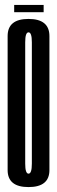

<svg xmlns="http://www.w3.org/2000/svg" viewBox="-20 -756 232 780"><path d="M95.9 4Q11 4 11 -65.1Q11 -134.2 11 -337.4Q11 -539.9 11 -609.5Q11 -679.1 95.9 -679.1Q180.8 -679.1 180.8 -609.2Q180.8 -539.2 180.8 -337.4Q180.8 -134.2 180.8 -65.1Q180.8 4 95.9 4ZM95.9 -50.5Q109.4 -50.5 109.4 -91.2Q109.4 -132 109.4 -337.4Q109.4 -544 109.4 -584.3Q109.4 -624.6 95.9 -624.6Q82.4 -624.6 82.4 -584.3Q82.4 -544 82.4 -337.4Q82.4 -132 82.4 -91.2Q82.4 -50.5 95.9 -50.5ZM37.6 -706.5V-736H157.3V-706.5Z"/></svg>

Font: Anybody UltraCondensed Thin
Style: Regular
Weight: 100
Width: 1
Designer: Tyler Finck
Foundry: Etcetera Type Company
Version: Version 1.110